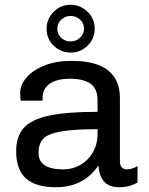

<svg xmlns="http://www.w3.org/2000/svg" viewBox="-20 -777 625 807"><path d="M378 -656Q378 -615 348.5 -585.5Q319 -556 277 -556Q236 -556 206 -584.5Q176 -613 176 -656Q176 -698 205.5 -727.5Q235 -757 277 -757Q317 -757 347.5 -728Q378 -699 378 -656ZM221 -656Q221 -633 237 -618Q253 -603 277 -603Q300 -603 316.5 -618.5Q333 -634 333 -657Q333 -679 316.5 -694.5Q300 -710 277 -710Q254 -710 237.5 -694.5Q221 -679 221 -656ZM484 -365V-100Q484 -82 492 -73.5Q500 -65 512 -65Q535 -65 558 -79V-10Q524 10 481 10Q438 10 417 -14.5Q396 -39 394 -82Q332 10 215 10Q131 10 89.5 -26.5Q48 -63 48 -142Q48 -204 80 -239.5Q112 -275 186 -291Q260 -307 390 -307V-354Q390 -405 360 -425.5Q330 -446 273 -446Q219 -446 189 -425Q159 -404 159 -366V-354H67Q65 -368 65 -387Q65 -422 93 -453Q121 -484 169 -502.5Q217 -521 275 -521H284Q385 -521 434.5 -481Q484 -441 484 -365ZM142 -134Q142 -65 247 -65Q284 -65 317 -83.5Q350 -102 370 -136Q390 -170 390 -214V-234Q285 -234 231.5 -223.5Q178 -213 160 -192Q142 -171 142 -134Z"/></svg>

Font: Chivo
Style: Regular
Weight: 400
Designer: Hector Gatti
Foundry: Omnibus-Type
Version: Version 1.003